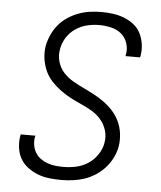

<svg xmlns="http://www.w3.org/2000/svg" viewBox="-53 -789 707 844"><g transform="rotate(5 300.0 -367.5)"><path d="M248 8Q222 8 195.5 5Q169 2 145.5 -7Q122 -16 101.5 -31Q81 -46 68.5 -67Q56 -88 52 -114Q48 -140 52 -167L54 -176H119Q119 -174 118 -172.5Q117 -171 117 -170Q114 -151 117 -133.5Q120 -116 129 -101Q138 -86 152 -76Q166 -66 182.5 -60Q199 -54 217 -52Q235 -50 253 -50Q281 -50 309 -56Q337 -62 361.5 -78Q386 -94 403 -119.5Q420 -145 424 -172Q429 -201 420.5 -227.5Q412 -254 394.5 -274Q377 -294 354 -307.5Q331 -321 306 -332Q281 -343 257.5 -355.5Q234 -368 212.5 -384Q191 -400 173 -419.5Q155 -439 144 -463.5Q133 -488 129 -515.5Q125 -543 129 -572Q134 -597 144.5 -621Q155 -645 172 -666Q189 -687 212.5 -702.5Q236 -718 260.5 -727Q285 -736 310.5 -739.5Q336 -743 361 -743Q387 -743 412.5 -739.5Q438 -736 461 -727Q484 -718 503.5 -703Q523 -688 534 -666.5Q545 -645 549 -620Q553 -595 549 -568L547 -559H482Q483 -561 483.5 -562.5Q484 -564 484 -566Q489 -592 480.5 -617Q472 -642 453 -657.5Q434 -673 408 -679Q382 -685 356 -685Q329 -685 302 -678.5Q275 -672 251 -655.5Q227 -639 212 -614.5Q197 -590 193 -563Q188 -535 196 -508Q204 -481 222 -461.5Q240 -442 263 -428.5Q286 -415 310.5 -403.5Q335 -392 358.5 -379.5Q382 -367 403.5 -351.5Q425 -336 443 -316Q461 -296 472.5 -272Q484 -248 488 -220Q492 -192 488 -164Q484 -138 472 -113Q460 -88 442 -67.5Q424 -47 400.5 -31.5Q377 -16 352 -7.5Q327 1 300.5 4.5Q274 8 248 8Z"/></g></svg>

Font: Iosevka Light Extended
Style: Italic
Weight: 300
Width: 7
Italic angle: -9°
Monospace: yes
Designer: Belleve Invis
Foundry: Belleve Invis
Version: Version 32.5.0; ttfautohint (v1.8.4)